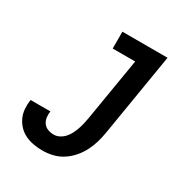

<svg xmlns="http://www.w3.org/2000/svg" viewBox="-173 -863 946 998"><g transform="rotate(30 300.0 -363.5)"><path d="M223 8Q196 8 169.5 3.5Q143 -1 119.5 -12Q96 -23 78 -41.5Q60 -60 49 -83.5Q38 -107 36 -134.5Q34 -162 38 -189H157Q154 -171 156.5 -152.5Q159 -134 169 -120Q179 -106 196 -99.5Q213 -93 232 -93Q249 -93 265.5 -101.5Q282 -110 294.5 -124Q307 -138 315 -154Q323 -170 329 -187Q335 -204 339 -221Q343 -238 346 -255L409 -634H274V-735H545L463 -238Q458 -208 449.5 -178.5Q441 -149 426.5 -120.5Q412 -92 390.5 -67Q369 -42 342 -24.5Q315 -7 284 0.5Q253 8 223 8Z"/></g></svg>

Font: Iosevka HT Extended
Style: Bold Italic
Weight: 700
Width: 7
Italic angle: -9°
Monospace: yes
Designer: Belleve Invis
Foundry: Belleve Invis
Version: Version 32.3.0; ttfautohint (v1.8.4)